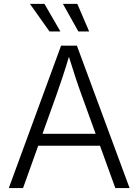

<svg xmlns="http://www.w3.org/2000/svg" viewBox="-20 -961 707 981"><path d="M24.9 0 292 -727.5H373L642.1 0H569.3L396.5 -476.6Q381.8 -516.6 364.5 -569.1Q347.2 -621.6 324.2 -695.8H339.8Q317.4 -620.6 299.8 -567.6Q282.2 -514.6 268.6 -476.6L97.7 0ZM149.4 -216.3V-277.3H517.1V-216.3ZM380.4 -800.3 301.3 -941.4H375L435.5 -800.3ZM232.9 -800.3 132.8 -941.4H207L288.6 -800.3Z"/></svg>

Font: Inter 17pt Light
Style: Regular
Weight: 300
Version: Version 4.001;git-66647c0bb